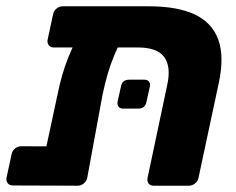

<svg xmlns="http://www.w3.org/2000/svg" viewBox="-21 -591 750 611"><path d="M150.1 -439.9Q139.5 -439.9 134.1 -447.1Q128.6 -454.4 130.6 -465L148 -545.9Q150 -556.5 159.1 -563.8Q168.1 -571 178.8 -571H452.6Q542.6 -571 598 -545.3Q653.4 -519.6 673.4 -465.7Q693.4 -411.9 675.1 -326.4L610.7 -25.1Q608.7 -14.5 599.7 -7.2Q590.6 0 580 0H468Q457.4 0 451.9 -6.9Q446.5 -13.9 448.5 -24.5L511.3 -321.4Q523.8 -378.9 501.6 -409.4Q479.4 -439.9 418.4 -439.9ZM289.7 -508.6H334.2Q361.7 -508.6 369.7 -497.9Q377.6 -487.3 370.6 -474.8Q354.2 -443.1 342.4 -414.4Q330.5 -385.8 321.7 -355.9Q313 -326 305.2 -288.9L256.6 -25.1Q254.6 -14.5 245.6 -7.2Q236.5 0 225.9 0L19.8 -0.8Q9.1 -0.8 3.5 -8Q-2.1 -15.2 -0.1 -25.9L16 -100.5Q18 -111.1 26.7 -118.4Q35.5 -125.6 46.1 -125.6L126.7 -125.2L161.4 -287Q167.9 -319.5 176.3 -349.4Q184.6 -379.4 197 -410.1Q209.4 -440.9 227.3 -475.1Q235.4 -488.9 249.1 -498.8Q262.9 -508.6 289.7 -508.6ZM371.2 -245.4Q361.2 -245.4 356.4 -251.4Q351.6 -257.4 353.2 -267.4L363.9 -315.4Q367.6 -337.4 390.2 -337.4H438.2Q448.2 -337.4 453.1 -331.4Q457.9 -325.4 455.9 -315.4L445.2 -267.4Q441 -245.4 419.2 -245.4Z"/></svg>

Font: Rubik Light
Style: Italic
Weight: 300
Italic angle: -12°
Designer: Hubert and Fischer
Foundry: Hubert and Fischer
Version: Version 2.300;gftools[0.9.30]